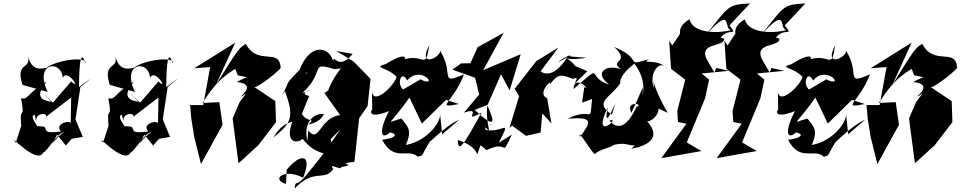

<svg xmlns="http://www.w3.org/2000/svg" viewBox="-20 -856 5559 1111"><path d="M459 -64 417 -165 445 -352C491 -389 550 -436 437 -352C438 -506 450 -570 474 -489C488 -533 306 -509 250 -464C223 -459 164 -440 142 -532C162 -449 67 -502 110 -365L256 -324C173 -495 337 -514 343 -405C369 -466 454 -325 392 -385L286 -262L230 -316L282 -262C299 -275 143 -256 250 -383C135 -317 144 -275 102 -288C130 -132 83 -283 108 -85C116 -184 117 -168 71 -30C16 -103 192 103 230 27C258 16 307 -84 351 -92C270 -37 242 60 310 -77L361 -14C447 -112 445 -106 358 -46ZM189 -153C184 -215 278 -200 237 -173L392 -292L389 -138C395 -166 290 -142 333 -95C221 -81 258 -106 235 -123L187 -127C236 -86 136 -185 181 -192Z M964 -64 922 -165 950 -352C996 -389 1055 -436 942 -352C943 -506 955 -570 979 -489C993 -533 811 -509 755 -464C728 -459 669 -440 647 -532C667 -449 572 -502 615 -365L761 -324C678 -495 842 -514 848 -405C874 -466 959 -325 897 -385L791 -262L735 -316L787 -262C804 -275 648 -256 755 -383C640 -317 649 -275 607 -288C635 -132 588 -283 613 -85C621 -184 622 -168 576 -30C521 -103 697 103 735 27C763 16 812 -84 856 -92C775 -37 747 60 815 -77L866 -14C952 -112 950 -106 863 -46ZM694 -153C689 -215 783 -200 742 -173L897 -292L894 -138C900 -166 795 -142 838 -95C726 -81 763 -106 740 -123L692 -127C741 -86 641 -185 686 -192Z M1356 -420C1439 -402 1409 -418 1350 -381C1350 -381 1465 -377 1374 -299C1381 -291 1437 -356 1366 -264L1326 -170L1360 89L1475 -16L1577 -149L1573 -271L1452 -352C1477 -349 1618 -465 1604 -466C1596 -582 1469 -473 1403 -602C1365 -580 1361 -578 1230 -366L1341 -609L1104 -461L1196 -468L1156 -248H1080L1087 -169L1104 -63L1143 93L1268 -134L1249 -265L1152 -260C1293 -491 1395 -437 1327 -494Z M1894 -51 1950 -108C1882 -13 1879 6 1729 185C1794 33 1721 26 1639 126L1635 208C1545 183 1624 114 1735 173C1696 230 1691 177 1685 235C1798 114 1858 198 1909 121C1874 80 1958 135 1954 111C2065 91 1905 96 2031 80L2062 -208L2043 -150L2107 -242L2124 -400L2025 -501L1926 -561L2021 -544C1934 -443 1916 -545 1907 -504C1884 -588 1767 -615 1706 -431C1806 -434 1787 -458 1748 -428C1771 -490 1688 -386 1755 -493C1600 -341 1669 -397 1610 -305L1628 -329C1690 -170 1657 -139 1563 -61C1621 -168 1705 -149 1671 -151C1605 38 1802 -62 1711 -81C1767 8 1834 36 1909 40ZM1945 -373 1857 -318 1948 -190C1830 -177 1827 -21 1764 -101L1759 -40C1727 -171 1823 -205 1854 -196C1827 -126 1698 -131 1760 -132C1814 -180 1760 -140 1727 -197L1769 -301C1683 -319 1844 -356 1730 -318C1869 -447 1766 -501 1915 -456L1952 -460C1991 -501 1902 -418 1871 -309Z M2539 -79 2526 -199C2535 -156 2456 -40 2328 -17C2368 -105 2338 -124 2303 -170C2206 -145 2226 -116 2355 -299L2336 -319L2421 -141L2596 -312L2561 -278L2636 -254C2491 -226 2603 -261 2665 -426C2516 -361 2611 -429 2527 -562C2528 -521 2394 -461 2464 -595C2440 -437 2436 -559 2298 -506C2324 -487 2366 -581 2211 -485C2133 -463 2221 -469 2275 -411C2259 -355 2127 -232 2132 -342L2134 -216C2138 -239 2083 -156 2231 -213C2169 -95 2184 -42 2237 -90C2292 -77 2259 -55 2191 -47C2261 85 2341 -2 2398 51C2439 37 2402 66 2482 -60C2419 24 2541 -123 2637 -163ZM2466 -318 2415 -398 2312 -338 2327 -330C2265 -353 2302 -462 2336 -390C2414 -484 2525 -346 2415 -395Z M2795 13C2933 -54 2872 70 2942 -77L2866 -30C2945 -183 2888 -81 2789 -105C2779 -161 2894 -127 2772 -139C2845 -56 2785 -124 2800 -246C2831 -178 2869 -86 2727 -220L2802 -250L2879 -426L2929 -333L2993 -542L2776 -450L2894 -666L2744 -583L2702 -490L2648 -489L2598 -453L2729 -406L2753 -309L2664 -204C2782 -245 2644 -135 2767 -205C2661 -15 2632 33 2629 -46C2789 5 2716 92 2761 -16Z M3281 -529C3291 -561 3135 -448 3263 -526C3260 -522 3185 -390 3108 -443L3211 -581L3083 -502L2958 -342L2984 -300L2928 -116L2943 -129L3024 -70L3108 -89L3118 -200L3171 -142L3146 -288C3067 -321 3236 -452 3127 -320C3205 -428 3209 -434 3296 -399C3364 -434 3233 -299 3379 -444L3310 -473C3248 -553 3211 -496 3375 -522Z M3348 -262 3406 -283C3391 -127 3414 -242 3264 -169C3413 -181 3404 -154 3336 -64C3318 -127 3421 62 3426 32C3466 -5 3554 6 3571 -74C3491 23 3536 -41 3615 -19C3726 10 3746 -105 3633 5C3785 -24 3798 -96 3690 -187C3719 -80 3879 -266 3722 -259L3844 -203C3741 -377 3763 -432 3763 -345C3729 -449 3815 -525 3845 -445C3813 -527 3669 -479 3739 -515C3583 -468 3713 -511 3534 -584C3636 -492 3497 -507 3575 -455C3490 -486 3411 -437 3505 -367C3367 -407 3484 -503 3299 -341C3300 -431 3404 -328 3361 -352ZM3661 -262 3633 -203C3597 -278 3712 -254 3663 -237C3615 -135 3562 -94 3507 -158C3580 -186 3400 -26 3496 -234C3474 -113 3515 -200 3540 -257L3521 -193C3406 -268 3524 -294 3573 -382C3570 -361 3546 -407 3650 -487C3635 -506 3725 -414 3698 -306C3678 -298 3704 -267 3699 -350Z M4150 -639C4199 -700 4255 -640 4201 -709L4320 -836C4187 -830 4198 -819 4065 -655C4228 -833 4161 -681 4213 -682C4145 -664 3992 -657 3970 -744C3968 -742 3907 -714 3915 -661L3870 -593L3852 -620L3863 -458L3945 -395L3899 -214L3903 -150L3952 -140L3807 59L4039 18L3954 -32L4060 -287L4083 -395L4040 -431L4198 -446L4124 -463L4114 -436L4079 -496C4004 -616 4176 -580 4170 -632Z M4470 -639C4519 -700 4575 -640 4521 -709L4640 -836C4507 -830 4518 -819 4385 -655C4548 -833 4481 -681 4533 -682C4465 -664 4312 -657 4290 -744C4288 -742 4227 -714 4235 -661L4190 -593L4172 -620L4183 -458L4265 -395L4219 -214L4223 -150L4272 -140L4127 59L4359 18L4274 -32L4380 -287L4403 -395L4360 -431L4518 -446L4444 -463L4434 -436L4399 -496C4324 -616 4496 -580 4490 -632Z M4888 -79 4875 -199C4884 -156 4805 -40 4677 -17C4717 -105 4687 -124 4652 -170C4555 -145 4575 -116 4704 -299L4685 -319L4770 -141L4945 -312L4910 -278L4985 -254C4840 -226 4952 -261 5014 -426C4865 -361 4960 -429 4876 -562C4877 -521 4743 -461 4813 -595C4789 -437 4785 -559 4647 -506C4673 -487 4715 -581 4560 -485C4482 -463 4570 -469 4624 -411C4608 -355 4476 -232 4481 -342L4483 -216C4487 -239 4432 -156 4580 -213C4518 -95 4533 -42 4586 -90C4641 -77 4608 -55 4540 -47C4610 85 4690 -2 4747 51C4788 37 4751 66 4831 -60C4768 24 4890 -123 4986 -163ZM4815 -318 4764 -398 4661 -338 4676 -330C4614 -353 4651 -462 4685 -390C4763 -484 4874 -346 4764 -395Z M5270 -420C5353 -402 5323 -418 5264 -381C5264 -381 5379 -377 5288 -299C5295 -291 5351 -356 5280 -264L5240 -170L5274 89L5389 -16L5491 -149L5487 -271L5366 -352C5391 -349 5532 -465 5518 -466C5510 -582 5383 -473 5317 -602C5279 -580 5275 -578 5144 -366L5255 -609L5018 -461L5110 -468L5070 -248H4994L5001 -169L5018 -63L5057 93L5182 -134L5163 -265L5066 -260C5207 -491 5309 -437 5241 -494Z"/></svg>

Font: Asimov Silicon
Style: Regular
Weight: 400
Designer: Google
Version: Version 2.000980; 2014